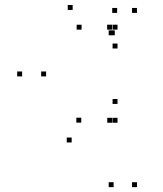

<svg xmlns="http://www.w3.org/2000/svg" viewBox="-20 -556 660 779"><path d="M441 203.3V183.3H421V203.3ZM535.7 203.3V183.3H515.7V203.3ZM535.7 -503.7V-523.7H515.7V-503.7ZM455.3 -503.7V-523.7H435.3V-503.7ZM445.7 -412.8V-432.8H425.7V-412.8ZM441 -412.8V-432.8H421V-412.8ZM270.8 22V2H250.8V22ZM435.2 -58V-78H415.2V-58ZM456.8 -58V-78H436.8V-58ZM456.8 -134.3V-154.3H436.8V-134.3ZM309.7 -58.5V-78.5H289.7V-58.5ZM167 -246V-266H147V-246ZM311 -435.7V-455.7H291V-435.7ZM456.8 -359.3V-379.3H436.8V-359.3ZM456.8 -435.8V-455.8H436.8V-435.8ZM434.7 -435.8V-455.8H414.7V-435.8ZM274.8 -515.7V-535.7H254.8V-515.7ZM69.7 -246V-266H49.7V-246Z"/></svg>

Font: Monaspace Neon Dots Var
Style: Regular
Weight: 400
Designer: Riley Cran and the Lettermatic Team
Version: Version 1.100 (Monaspace Neon Dots)